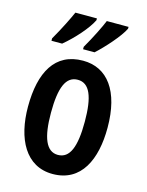

<svg xmlns="http://www.w3.org/2000/svg" viewBox="-117 -838 706 921"><g transform="rotate(15 236.0 -378.0)"><path d="M405 -757V-766H297C286 -738 254 -673 222 -618V-606H279C320 -643 385 -715 405 -757ZM248 -757V-766H141C128 -736 98 -675 65 -618V-606H118C170 -649 227 -713 248 -757ZM433 -272C433 -455 358 -553 237 -553C98 -553 38 -443 38 -272C38 -113 101 10 235 10C377 10 433 -115 433 -272ZM152 -272C152 -397 177 -458 236 -458C295 -458 320 -396 320 -272C320 -147 295 -85 236 -85C178 -85 152 -149 152 -272Z"/></g></svg>

Font: Noto Sans Lao Looped ExtraCondensed SemiBold
Style: Regular
Weight: 600
Width: 2
Designer: Mark Frömberg, Ben Mitchell
Foundry: The Fontpad Ltd
Version: Version 1.002